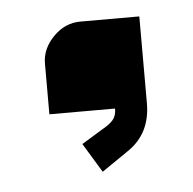

<svg xmlns="http://www.w3.org/2000/svg" viewBox="-32 -172 302 300"><g transform="rotate(-5 119.5 -21.5)"><path d="M123 30.8Q134.8 24.4 140.6 17.6Q146 11.2 146 0H43V-79.6Q43 -103 62 -122.1Q80.1 -140.1 104 -140.1H196.3V-3.9Q196.3 43.5 160.2 67.9L118.2 96.7L90.3 50.8Z"/></g></svg>

Font: Ebtekar Inline 2
Style: Inline-2
Weight: 500
Designer: Arman Khorramak
Foundry: Arman Khorramak
Version: Version 2.000